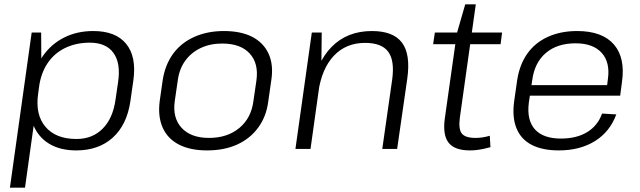

<svg xmlns="http://www.w3.org/2000/svg" viewBox="-20 -691 2970 891"><path d="M334 7Q259 7 208 -24Q157 -55 134 -112.5Q111 -170 122 -248L129 -297Q140 -375 178.5 -430.5Q217 -486 277 -516.5Q337 -547 413 -547Q517 -547 565.5 -487.5Q614 -428 599 -319L585 -221Q569 -112 503.5 -52.5Q438 7 334 7ZM127 -540H171L172 -364L96 180H26ZM335 -46Q409 -46 456.5 -94Q504 -142 516 -228L528 -310Q541 -398 506.5 -445.5Q472 -493 397 -493Q333 -493 282.5 -468.5Q232 -444 201 -398Q170 -352 161 -287L157 -256Q143 -159 191 -102.5Q239 -46 335 -46Z M941 7Q863 7 810.5 -20Q758 -47 735 -98.5Q712 -150 721 -221L735 -319Q746 -390 783 -441Q820 -492 881 -519.5Q942 -547 1019 -547Q1098 -547 1150.5 -520Q1203 -493 1226.5 -441.5Q1250 -390 1239 -319L1225 -221Q1216 -150 1178 -98.5Q1140 -47 1080 -20Q1020 7 941 7ZM950 -51Q1035 -51 1090.5 -97Q1146 -143 1156 -222L1170 -318Q1181 -397 1138.5 -443Q1096 -489 1011 -489Q955 -489 911 -468Q867 -447 839.5 -409Q812 -371 805 -318L791 -222Q780 -144 823 -97.5Q866 -51 950 -51Z M1800 -322Q1812 -410 1781.5 -451Q1751 -492 1674 -492Q1586 -492 1529.5 -432.5Q1473 -373 1457 -262L1415 -199L1425 -260Q1446 -399 1518.5 -473Q1591 -547 1706 -547Q1805 -547 1845.5 -493Q1886 -439 1870 -326L1823 0H1754ZM1427 -540H1473L1471 -357L1421 0H1351Z M2161 7Q2090 7 2062 -28.5Q2034 -64 2044 -140L2100 -536L2139 -671H2188L2114 -145Q2107 -92 2123 -71.5Q2139 -51 2187 -51Q2203 -51 2219.5 -53.5Q2236 -56 2253 -61L2256 -8Q2242 -4 2225.5 -0.5Q2209 3 2193 5Q2177 7 2161 7ZM1998 -540H2310L2303 -486H1990Z M2573 7Q2497 7 2447 -19Q2397 -45 2376.5 -96.5Q2356 -148 2366 -221L2380 -319Q2391 -391 2427 -442Q2463 -493 2522.5 -520Q2582 -547 2658 -547Q2775 -547 2829 -484.5Q2883 -422 2866 -308L2858 -247H2426L2433 -296H2809L2795 -276L2801 -324Q2812 -402 2772 -446Q2732 -490 2651 -490Q2566 -490 2513.5 -445.5Q2461 -401 2450 -320L2434 -214Q2424 -133 2462.5 -90.5Q2501 -48 2583 -48Q2656 -48 2705 -78Q2754 -108 2774 -164L2840 -160Q2810 -79 2740.5 -36Q2671 7 2573 7Z"/></svg>

Font: Pathway Extreme 28pt Light
Style: Italic
Weight: 300
Italic angle: -8°
Designer: Eduardo Rodriguez Tunni
Foundry: Eduardo Rodriguez Tunni
Version: Version 1.001;gftools[0.9.26]